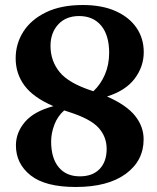

<svg xmlns="http://www.w3.org/2000/svg" viewBox="-20 -733 628 766"><path d="M282 13Q160.5 13 102 -33.5Q43.5 -80 43.5 -153Q43.5 -204.5 79.8 -246.8Q116 -289 193 -309.5Q113 -344 77.8 -391.5Q42.5 -439 42.5 -500.5Q42.5 -558.5 73.2 -606.8Q104 -655 163.8 -684Q223.5 -713 310.5 -713Q387.5 -713 441.8 -688.5Q496 -664 524.8 -621.8Q553.5 -579.5 553.5 -525Q553.5 -467.5 517.5 -419.5Q481.5 -371.5 407 -348Q483.5 -314.5 518.2 -271.8Q553 -229 553 -177Q553 -91.5 481.5 -39.2Q410 13 282 13ZM348 -370.5Q350.5 -369.5 352.5 -369Q381.5 -396 398.5 -435.5Q415.5 -475 415.5 -522.5Q415.5 -592 383.8 -630.5Q352 -669 295.5 -669Q243 -669 212.2 -635.5Q181.5 -602 181.5 -550Q181.5 -490 217.8 -445.5Q254 -401 348 -370.5ZM184 -168.5Q184 -102.5 214 -66Q244 -29.5 298.5 -29.5Q349.5 -29.5 377.5 -58.8Q405.5 -88 405.5 -139Q405.5 -187.5 373.2 -223.2Q341 -259 254.5 -286.5Q245 -289.5 236 -292.5Q209.5 -269 196.8 -235.2Q184 -201.5 184 -168.5Z"/></svg>

Font: Fraunces 72pt S050 SemiBold
Style: Regular
Weight: 600
Version: Version 1.000; ttfautohint (v1.8.3)